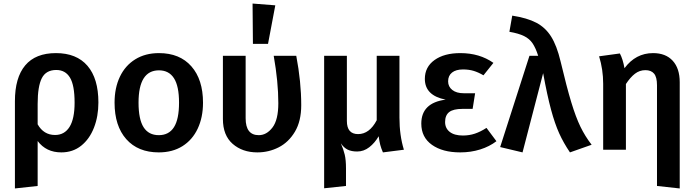

<svg xmlns="http://www.w3.org/2000/svg" viewBox="-20 -843 3916 1081"><path d="M534 -266Q534 -188 509 -124Q484 -60 437 -22.5Q390 15 325 15Q240 15 192 -49V204L64 218V-273Q64 -406 122 -475Q180 -544 295 -544Q411 -544 472.5 -472.5Q534 -401 534 -266ZM400 -265Q400 -363 374 -406Q348 -449 297 -449Q239 -449 215.5 -403Q192 -357 192 -258V-143Q226 -83 290 -83Q343 -83 371.5 -128.5Q400 -174 400 -265Z M1123 -265Q1123 -182 1093 -118.5Q1063 -55 1007 -20Q951 15 874 15Q757 15 691 -59.5Q625 -134 625 -265Q625 -348 655 -411Q685 -474 741.5 -509Q798 -544 875 -544Q992 -544 1057.5 -469.5Q1123 -395 1123 -265ZM760 -265Q760 -171 788.5 -126.5Q817 -82 874 -82Q931 -82 959.5 -127Q988 -172 988 -265Q988 -358 959.5 -402.5Q931 -447 875 -447Q760 -447 760 -265Z M1676 -251Q1676 -161 1640.5 -101.5Q1605 -42 1549 -13.5Q1493 15 1429 15Q1345 15 1290 -33Q1235 -81 1235 -173V-529H1363V-177Q1363 -82 1437 -82Q1481 -82 1514 -125Q1547 -168 1547 -262Q1547 -382 1521 -529H1648Q1676 -382 1676 -251ZM1530 -813 1489 -596H1404L1402 -823Z M2136 15Q2126 -8 2121 -27Q2116 -46 2112 -76Q2090 -38 2059 -14Q2028 10 1991 10Q1959 10 1937.5 -0.5Q1916 -11 1899 -36Q1914 -2 1921 28Q1928 58 1928 105V204L1805 217V-529H1933V-162Q1933 -88 1996 -88Q2060 -88 2101 -166V-529H2229V-181Q2229 -81 2254 0Z M2758 -489 2702 -419Q2673 -436 2646.5 -444Q2620 -452 2587 -452Q2547 -452 2525 -434.5Q2503 -417 2503 -385Q2503 -355 2526.5 -336.5Q2550 -318 2591 -318H2655L2641 -230H2584Q2532 -230 2509 -212Q2486 -194 2486 -156Q2486 -121 2512 -100.5Q2538 -80 2586 -80Q2622 -80 2653.5 -90.5Q2685 -101 2719 -123L2775 -48Q2736 -18 2683.5 -1.5Q2631 15 2571 15Q2472 15 2412 -27.5Q2352 -70 2352 -147Q2352 -264 2489 -282Q2372 -305 2372 -399Q2372 -466 2426.5 -505Q2481 -544 2572 -544Q2680 -544 2758 -489Z M3136 -498Q3171 -351 3196.5 -267Q3222 -183 3248 -129.5Q3274 -76 3311 -28L3189 15Q3153 -38 3128.5 -92Q3104 -146 3082.5 -225.5Q3061 -305 3038 -431L2922 15L2796 -15L2961 -529H3010Q2996 -573 2978.5 -599Q2961 -625 2930.5 -640Q2900 -655 2848 -664L2864 -755Q2948 -742 2999.5 -715Q3051 -688 3083 -637Q3115 -586 3136 -498Z M3807 -380V218L3679 204V-363Q3679 -409 3662.5 -428.5Q3646 -448 3614 -448Q3581 -448 3555 -428Q3529 -408 3504 -370V0H3376V-371Q3376 -452 3353 -526L3470 -542Q3487 -510 3496 -459Q3559 -544 3657 -544Q3728 -544 3767.5 -501Q3807 -458 3807 -380Z"/></svg>

Font: Fira Sans Medium
Style: Regular
Weight: 500
Designer: bBox Type GmbH & Carrois Corporate GbR & Edenspiekermann AG
Foundry: bBox Type GmbH & Carrois Corporate GbR & Edenspiekermann AG
Version: Version 4.301